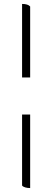

<svg xmlns="http://www.w3.org/2000/svg" viewBox="-20 -754 265 974"><path d="M92 -361V-734Q122 -734 133 -721V-361ZM133 200Q119 200 107.5 196.5Q96 193 92 187V-173H133Z"/></svg>

Font: Petrona ExtraLight
Style: Regular
Weight: 200
Designer: Ringo R. Seeber
Foundry: Ringo R. Seeber
Version: Version 2.001; ttfautohint (v1.8.3)